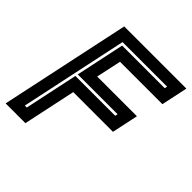

<svg xmlns="http://www.w3.org/2000/svg" viewBox="-206 -836 972 972"><g transform="rotate(45 280.0 -350.0)"><path d="M-17 0 132 -700H577L547 -558.5H243.5L214.5 -424H499L469 -282.5H184.5L124.5 0ZM59.5 -61H73.5L134.5 -348H419.5L422.5 -362H137.5L193 -624H498L501 -638H182Z"/></g></svg>

Font: Tourney Thin
Style: Bold Italic
Weight: 700
Italic angle: -12°
Version: Version 1.015